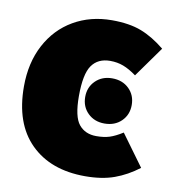

<svg xmlns="http://www.w3.org/2000/svg" viewBox="-69 -615 622 695"><g transform="rotate(10 242.0 -267.5)"><path d="M484 -484 404 -372Q378 -391 355.5 -399.5Q333 -408 307 -408Q262 -408 239.5 -376Q217 -344 217 -263Q217 -187 240 -159Q263 -131 304 -131Q332 -131 352.5 -137.5Q373 -144 400 -161L484 -46Q442 -14 396.5 2.5Q351 19 289 19Q162 19 88.5 -54Q15 -127 15 -263Q15 -350 50 -416Q85 -482 147 -518Q209 -554 288 -554Q352 -554 396 -537Q440 -520 484 -484ZM411 -264Q411 -228 387 -204.5Q363 -181 325 -181Q288 -181 264 -204.5Q240 -228 240 -264Q240 -300 264 -323.5Q288 -347 325 -347Q363 -347 387 -323.5Q411 -300 411 -264Z"/></g></svg>

Font: Fira Sans Condensed Black
Style: Regular
Weight: 900
Width: 3
Designer: Carrois Corporate & Edenspiekermann AG
Foundry: Carrois Corporate GbR & Edenspiekermann AG
Version: Version 4.203